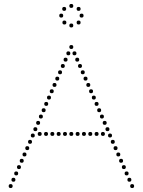

<svg xmlns="http://www.w3.org/2000/svg" viewBox="-20 -938 722 972"><path d="M312 -626Q302 -626 302 -636Q302 -646 312 -646Q322 -646 322 -636Q322 -626 312 -626ZM298 -594Q288 -594 288 -604Q288 -614 298 -614Q308 -614 308 -604Q308 -594 298 -594ZM341 -690Q331 -690 331 -700Q331 -710 341 -710Q351 -710 351 -700Q351 -690 341 -690ZM256 -498Q246 -498 246 -508Q246 -518 256 -518Q266 -518 266 -508Q266 -498 256 -498ZM242 -466Q232 -466 232 -476Q232 -486 242 -486Q252 -486 252 -476Q252 -466 242 -466ZM284 -562Q274 -562 274 -572Q274 -582 284 -582Q294 -582 294 -572Q294 -562 284 -562ZM270 -530Q260 -530 260 -540Q260 -550 270 -550Q280 -550 280 -540Q280 -530 270 -530ZM201 -370Q191 -370 191 -380Q191 -390 201 -390Q211 -390 211 -380Q211 -370 201 -370ZM187 -338Q177 -338 177 -348Q177 -358 187 -358Q197 -358 197 -348Q197 -338 187 -338ZM228 -434Q218 -434 218 -444Q218 -454 228 -454Q238 -454 238 -444Q238 -434 228 -434ZM214 -402Q204 -402 204 -412Q204 -422 214 -422Q224 -422 224 -412Q224 -402 214 -402ZM173 -306Q163 -306 163 -316Q163 -326 173 -326Q183 -326 183 -316Q183 -306 173 -306ZM159 -274Q149 -274 149 -284Q149 -294 159 -294Q169 -294 169 -284Q169 -274 159 -274ZM326 -658Q316 -658 316 -668Q316 -678 326 -678Q336 -678 336 -668Q336 -658 326 -658ZM132 -210Q122 -210 122 -220Q122 -230 132 -230Q142 -230 142 -220Q142 -210 132 -210ZM118 -178Q108 -178 108 -188Q108 -198 118 -198Q128 -198 128 -188Q128 -178 118 -178ZM76 -82Q66 -82 66 -92Q66 -102 76 -102Q86 -102 86 -92Q86 -82 76 -82ZM62 -50Q52 -50 52 -60Q52 -70 62 -70Q72 -70 72 -60Q72 -50 62 -50ZM104 -146Q94 -146 94 -156Q94 -166 104 -166Q114 -166 114 -156Q114 -146 104 -146ZM90 -114Q80 -114 80 -124Q80 -134 90 -134Q100 -134 100 -124Q100 -114 90 -114ZM48 -18Q38 -18 38 -28Q38 -38 48 -38Q58 -38 58 -28Q58 -18 48 -18ZM34 14Q24 14 24 4Q24 -6 34 -6Q44 -6 44 4Q44 14 34 14ZM146 -242Q136 -242 136 -252Q136 -262 146 -262Q156 -262 156 -252Q156 -242 146 -242ZM181 -250Q171 -250 171 -260Q171 -270 181 -270Q191 -270 191 -260Q191 -250 181 -250ZM213 -250Q203 -250 203 -260Q203 -270 213 -270Q223 -270 223 -260Q223 -250 213 -250ZM245 -250Q235 -250 235 -260Q235 -270 245 -270Q255 -270 255 -260Q255 -250 245 -250ZM277 -250Q267 -250 267 -260Q267 -270 277 -270Q287 -270 287 -260Q287 -250 277 -250ZM309 -250Q299 -250 299 -260Q299 -270 309 -270Q319 -270 319 -260Q319 -250 309 -250ZM341 -250Q331 -250 331 -260Q331 -270 341 -270Q351 -270 351 -260Q351 -250 341 -250ZM373 -250Q363 -250 363 -260Q363 -270 373 -270Q383 -270 383 -260Q383 -250 373 -250ZM405 -250Q395 -250 395 -260Q395 -270 405 -270Q415 -270 415 -260Q415 -250 405 -250ZM437 -250Q427 -250 427 -260Q427 -270 437 -270Q447 -270 447 -260Q447 -250 437 -250ZM469 -250Q459 -250 459 -260Q459 -270 469 -270Q479 -270 479 -260Q479 -250 469 -250ZM501 -250Q491 -250 491 -260Q491 -270 501 -270Q511 -270 511 -260Q511 -250 501 -250ZM371 -626Q361 -626 361 -636Q361 -646 371 -646Q381 -646 381 -636Q381 -626 371 -626ZM385 -594Q375 -594 375 -604Q375 -614 385 -614Q395 -614 395 -604Q395 -594 385 -594ZM427 -498Q417 -498 417 -508Q417 -518 427 -518Q437 -518 437 -508Q437 -498 427 -498ZM441 -466Q431 -466 431 -476Q431 -486 441 -486Q451 -486 451 -476Q451 -466 441 -466ZM399 -562Q389 -562 389 -572Q389 -582 399 -582Q409 -582 409 -572Q409 -562 399 -562ZM413 -530Q403 -530 403 -540Q403 -550 413 -550Q423 -550 423 -540Q423 -530 413 -530ZM482 -370Q472 -370 472 -380Q472 -390 482 -390Q492 -390 492 -380Q492 -370 482 -370ZM496 -338Q486 -338 486 -348Q486 -358 496 -358Q506 -358 506 -348Q506 -338 496 -338ZM455 -434Q445 -434 445 -444Q445 -454 455 -454Q465 -454 465 -444Q465 -434 455 -434ZM469 -402Q459 -402 459 -412Q459 -422 469 -422Q479 -422 479 -412Q479 -402 469 -402ZM510 -306Q500 -306 500 -316Q500 -326 510 -326Q520 -326 520 -316Q520 -306 510 -306ZM524 -274Q514 -274 514 -284Q514 -294 524 -294Q534 -294 534 -284Q534 -274 524 -274ZM357 -658Q347 -658 347 -668Q347 -678 357 -678Q367 -678 367 -668Q367 -658 357 -658ZM551 -210Q541 -210 541 -220Q541 -230 551 -230Q561 -230 561 -220Q561 -210 551 -210ZM565 -178Q555 -178 555 -188Q555 -198 565 -198Q575 -198 575 -188Q575 -178 565 -178ZM607 -82Q597 -82 597 -92Q597 -102 607 -102Q617 -102 617 -92Q617 -82 607 -82ZM621 -50Q611 -50 611 -60Q611 -70 621 -70Q631 -70 631 -60Q631 -50 621 -50ZM579 -146Q569 -146 569 -156Q569 -166 579 -166Q589 -166 589 -156Q589 -146 579 -146ZM593 -114Q583 -114 583 -124Q583 -134 593 -134Q603 -134 603 -124Q603 -114 593 -114ZM635 -18Q625 -18 625 -28Q625 -38 635 -38Q645 -38 645 -28Q645 -18 635 -18ZM649 14Q639 14 639 4Q639 -6 649 -6Q659 -6 659 4Q659 14 649 14ZM537 -242Q527 -242 527 -252Q527 -262 537 -262Q547 -262 547 -252Q547 -242 537 -242ZM341 -898Q331 -898 331 -908Q331 -918 341 -918Q351 -918 351 -908Q351 -898 341 -898ZM393 -849Q383 -849 383 -859Q383 -869 393 -869Q403 -869 403 -859Q403 -849 393 -849ZM290 -849Q280 -849 280 -859Q280 -869 290 -869Q300 -869 300 -859Q300 -849 290 -849ZM341 -799Q331 -799 331 -809Q331 -819 341 -819Q351 -819 351 -809Q351 -799 341 -799ZM378 -814Q368 -814 368 -824Q368 -834 378 -834Q388 -834 388 -824Q388 -814 378 -814ZM378 -883Q368 -883 368 -893Q368 -903 378 -903Q388 -903 388 -893Q388 -883 378 -883ZM306 -814Q296 -814 296 -824Q296 -834 306 -834Q316 -834 316 -824Q316 -814 306 -814ZM305 -883Q295 -883 295 -893Q295 -903 305 -903Q315 -903 315 -893Q315 -883 305 -883Z"/></svg>

Font: Raleway Dots
Style: Regular
Weight: 400
Designer: Matt McInerney, Pablo Impallari, Rodrigo Fuenzalida, Brenda Gallo
Foundry: Matt McInerney, Pablo Impallari, Rodrigo Fuenzalida, Brenda Gallo
Version: Version 1.000